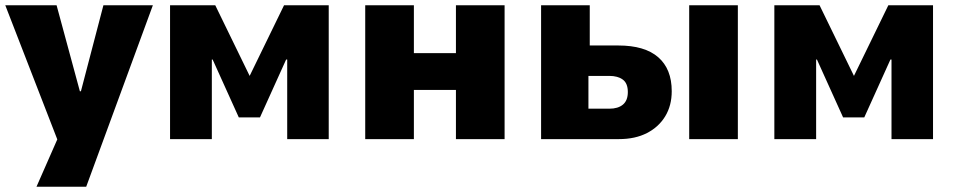

<svg xmlns="http://www.w3.org/2000/svg" viewBox="-28 -526 3617 726"><path d="M110 180 208 -43V51L-8 -506H186L274 -181H278L363 -506H550L298 180Z M615 0V-506H786L916 -239L1046 -506H1215V0H1058V-301H1054L955 -82H875L776 -301H773V0Z M1353 0V-506H1537V-325H1696V-506H1880V0H1696V-186H1537V0Z M2018 0V-506H2202V-354H2310Q2410 -354 2461 -309.5Q2512 -265 2512 -181Q2512 -127 2487.5 -86.5Q2463 -46 2418.5 -23Q2374 0 2312 0ZM2197 -115H2276Q2309 -115 2327.5 -130.5Q2346 -146 2346 -178Q2346 -211 2327 -225Q2308 -239 2276 -239H2197ZM2578 0V-506H2762V0Z M2900 0V-506H3071L3201 -239L3331 -506H3500V0H3343V-301H3339L3240 -82H3160L3061 -301H3058V0Z"/></svg>

Font: Nunito Sans 7pt SemiCondensed Black
Style: Regular
Weight: 900
Width: 4
Designer: Vernon Adams
Foundry: Vernon Adams
Version: Version 3.101;gftools[0.9.27]